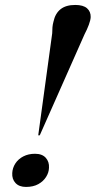

<svg xmlns="http://www.w3.org/2000/svg" viewBox="-20 -749 387 776"><path d="M284 -729Q316.5 -729 331.8 -715.5Q347 -702 346.5 -680Q346 -667.5 339 -648.8Q332 -630 321.5 -610L142 -205Q141 -203.5 140.2 -202.5Q139.5 -201.5 137.5 -201.5Q135.5 -201.5 135 -202.8Q134.5 -204 135 -205.5L191 -614.5Q191 -627.5 192 -638.8Q193 -650 196 -661Q203 -694.5 224.8 -711.8Q246.5 -729 284 -729ZM85 6.5Q57.5 6.5 42.8 -9.2Q28 -25 29.5 -49.5Q30.5 -70.5 42.2 -88.5Q54 -106.5 74.5 -117Q95 -127.5 121.5 -127.5Q150.5 -127.5 165 -111.2Q179.5 -95 178 -71Q177.5 -51.5 166.2 -33.8Q155 -16 134.8 -4.8Q114.5 6.5 85 6.5Z"/></svg>

Font: Fraunces 120pt SemiBold
Style: Italic
Weight: 600
Italic angle: -16°
Version: Version 1.000;[b76b70a41]